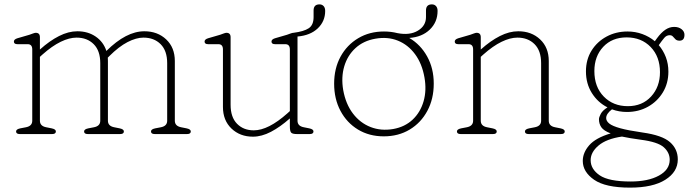

<svg xmlns="http://www.w3.org/2000/svg" viewBox="-20 -613 3162 878"><path d="M162.5 -443V-386.5Q207 -426.5 250 -448.2Q293 -470 334 -470Q382 -470 417.5 -445.8Q453 -421.5 466.5 -380Q557 -470 640 -470Q700.5 -470 740 -432.8Q779.5 -395.5 779.5 -334V-61Q779.5 -36.5 808.5 -31L833.5 -26Q852.5 -22 852.5 -12Q852.5 0 835.5 0H687.5Q670.5 0 670.5 -12Q670.5 -22 689.5 -26L715.5 -31Q744.5 -36.5 744.5 -61V-324Q744.5 -381 714.5 -411Q684.5 -441 636 -441Q603 -441 563.2 -420.5Q523.5 -400 479.5 -356L473 -349.5Q473.5 -342 473.5 -334V-61Q473.5 -36.5 502.5 -31L527.5 -26Q546.5 -22 546.5 -12Q546.5 0 529.5 0H381.5Q364.5 0 364.5 -12Q364.5 -22 383.5 -26L409.5 -31Q438.5 -36.5 438.5 -61V-324Q438.5 -381 408.5 -411Q378.5 -441 330 -441Q297 -441 257.8 -422Q218.5 -403 173.5 -363L162.5 -353V-61Q162.5 -36.5 191.5 -31L216.5 -26Q235.5 -22 235.5 -12Q235.5 0 218.5 0H70.5Q53.5 0 53.5 -12Q53.5 -22 72.5 -26L98.5 -31Q127.5 -36.5 127.5 -61V-387Q127.5 -411 106.5 -411H59.5Q43.5 -411 43.5 -423Q43.5 -433 59.5 -438L114.5 -454Q122 -456.5 130.5 -459.8Q139 -463 143.5 -463Q162.5 -463 162.5 -443Z M999.5 -124V-387Q999.5 -411 978.5 -411H931.5Q915.5 -411 915.5 -423Q915.5 -433 931.5 -438L986.5 -454Q994 -456.5 1002.5 -459.8Q1011 -463 1015.5 -463Q1034.5 -463 1034.5 -443V-134Q1034.5 -77 1064 -47Q1093.5 -17 1140.5 -17Q1207 -17 1294.5 -95L1305.5 -105V-387Q1305.5 -411 1284.5 -411H1237.5Q1221.5 -411 1221.5 -423Q1221.5 -433 1237.5 -438L1292.5 -454Q1300 -456.5 1308.5 -459.8Q1317 -463 1321.5 -463H1322Q1369.5 -469 1391.8 -483.8Q1414 -498.5 1414 -535V-565Q1414 -593 1441 -593Q1452.5 -593 1459.8 -585.2Q1467 -577.5 1467 -563Q1467 -515.5 1433 -483.2Q1399 -451 1340.5 -446Q1340.5 -444.5 1340.5 -443V-61Q1340.5 -36.5 1369.5 -31L1394.5 -26Q1413.5 -22 1413.5 -12Q1413.5 0 1396.5 0H1337.5Q1318 0 1311.8 -6.2Q1305.5 -12.5 1305.5 -35V-71.5Q1261.5 -32.5 1219 -10.2Q1176.5 12 1136.5 12Q1077.5 12 1038.5 -25.2Q999.5 -62.5 999.5 -124Z M1736 -469Q1768 -469 1797.5 -461.5Q1854 -450.5 1891 -472.8Q1928 -495 1928 -535V-565Q1928 -593 1955 -593Q1966.5 -593 1973.8 -585.2Q1981 -577.5 1981 -563Q1981 -512 1945.5 -477.8Q1910 -443.5 1851.5 -439.5Q1903 -409.5 1933.2 -355Q1963.5 -300.5 1963.5 -230.5Q1963.5 -160.5 1934.2 -106Q1905 -51.5 1853.5 -20.5Q1802 10.5 1735 10.5Q1668.5 10.5 1617.2 -20.5Q1566 -51.5 1537 -106Q1508 -160.5 1508 -230.5Q1508 -300 1537.2 -353.8Q1566.5 -407.5 1618 -438.2Q1669.5 -469 1736 -469ZM1778 -23Q1831.5 -32.5 1867 -66Q1902.5 -99.5 1917 -149.8Q1931.5 -200 1921 -259Q1910 -322 1878 -365.2Q1846 -408.5 1799.2 -427.2Q1752.5 -446 1696.5 -436Q1642 -426.5 1605.5 -393Q1569 -359.5 1554.2 -309.5Q1539.5 -259.5 1549.5 -201Q1561 -137 1594 -93.8Q1627 -50.5 1674.8 -32Q1722.5 -13.5 1778 -23Z M2178.5 -443V-386.5Q2223 -426.5 2266 -448.2Q2309 -470 2350 -470Q2410.5 -470 2450 -432.8Q2489.5 -395.5 2489.5 -334V-61Q2489.5 -36.5 2518.5 -31L2543.5 -26Q2562.5 -22 2562.5 -12Q2562.5 0 2545.5 0H2397.5Q2380.5 0 2380.5 -12Q2380.5 -22 2399.5 -26L2425.5 -31Q2454.5 -36.5 2454.5 -61V-324Q2454.5 -381 2424.5 -411Q2394.5 -441 2346 -441Q2313 -441 2273.8 -422Q2234.5 -403 2189.5 -363L2178.5 -353V-61Q2178.5 -36.5 2207.5 -31L2232.5 -26Q2251.5 -22 2251.5 -12Q2251.5 0 2234.5 0H2086.5Q2069.5 0 2069.5 -12Q2069.5 -22 2088.5 -26L2114.5 -31Q2143.5 -36.5 2143.5 -61V-387Q2143.5 -411 2122.5 -411H2075.5Q2059.5 -411 2059.5 -423Q2059.5 -433 2075.5 -438L2130.5 -454Q2138 -456.5 2146.5 -459.8Q2155 -463 2159.5 -463Q2178.5 -463 2178.5 -443Z M2918.5 -7Q3008 5.5 3043.8 37Q3079.5 68.5 3079.5 116Q3079.5 173 3022.5 209Q2965.5 245 2861 245Q2748.5 245 2696.8 209Q2645 173 2645 123Q2645 85 2674.5 51.2Q2704 17.5 2772.5 -3Q2741 -15 2730 -30.8Q2719 -46.5 2719 -68Q2719 -76.5 2727.2 -92.2Q2735.5 -108 2758 -122Q2713.5 -144.5 2686.5 -187.5Q2659.5 -230.5 2659.5 -286.5Q2659.5 -340.5 2685 -381.5Q2710.5 -422.5 2753.8 -445.8Q2797 -469 2849.5 -469Q2885.5 -469 2917.5 -457.2Q2949.5 -445.5 2974.5 -424.5L2985 -439Q3003 -463.5 3022.2 -476.8Q3041.5 -490 3063 -490Q3083.5 -490 3096.8 -479.5Q3110 -469 3110 -454Q3110 -427 3087.5 -427Q3075.5 -427 3069 -433.2Q3062.5 -439.5 3057.2 -445.8Q3052 -452 3042.5 -452Q3028 -452 3017.8 -440Q3007.5 -428 2992.5 -406.5Q3013 -382.5 3024.8 -351.8Q3036.5 -321 3036.5 -285.5Q3036.5 -232 3011 -190.2Q2985.5 -148.5 2942.8 -124.8Q2900 -101 2847 -101Q2811 -101 2778.5 -113Q2752 -93 2752 -73Q2752 -59.5 2766.2 -48Q2780.5 -36.5 2816.5 -26.5Q2852.5 -16.5 2918.5 -7ZM2845.5 -442Q2779 -442 2738.5 -398.8Q2698 -355.5 2698 -288Q2698 -215.5 2741 -171.5Q2784 -127.5 2851 -127.5Q2917 -127.5 2957.5 -171.8Q2998 -216 2998 -283Q2998 -354 2955.5 -398Q2913 -442 2845.5 -442ZM2681 119.5Q2681 160.5 2722.5 188.8Q2764 217 2863.5 217Q2944 217 2993.2 190Q3042.5 163 3042.5 117.5Q3042.5 84.5 3015.2 60.2Q2988 36 2910.5 26Q2859 19 2824 11.5Q2753 22 2717 52.5Q2681 83 2681 119.5Z"/></svg>

Font: Fraunces 9pt S100 Thin
Style: Regular
Weight: 100
Version: Version 1.000; ttfautohint (v1.8.3)